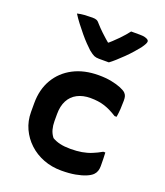

<svg xmlns="http://www.w3.org/2000/svg" viewBox="-153 -939 905 1053"><g transform="rotate(20 300.0 -412.0)"><path d="M372 -635Q359 -635 344.5 -635Q330 -635 314 -635Q297 -635 285.5 -640Q274 -645 253 -662Q241 -673 223.5 -691Q206 -709 187 -732Q168 -755 149.5 -779Q131 -803 116 -827Q136 -832 158 -833.5Q180 -835 204 -835Q220 -835 229 -831Q238 -827 249 -813Q262 -798 285.5 -775.5Q309 -753 351 -718L298 -736H363L311 -716Q356 -755 383.5 -783.5Q411 -812 429 -836H480Q498 -836 509.5 -833Q521 -830 527 -825.5Q533 -821 533 -815Q533 -809 528.5 -800Q524 -791 512 -774Q500 -759 482.5 -739Q465 -719 444.5 -699Q424 -679 405 -662Q386 -645 372 -635ZM345 -550Q386 -550 419 -543.5Q452 -537 475 -527.5Q498 -518 507 -509Q515 -501 518 -491.5Q521 -482 521 -466Q521 -440 519.5 -416.5Q518 -393 514 -369H502Q463 -394 427.5 -405.5Q392 -417 345 -417Q301 -417 268.5 -400Q236 -383 219 -350.5Q202 -318 202 -272V-231Q202 -205 208 -182.5Q214 -160 229 -141Q249 -129 274.5 -123Q300 -117 336 -117Q372 -117 401.5 -122Q431 -127 458 -138Q485 -149 511 -164H523Q524 -145 524.5 -126Q525 -107 525 -85Q525 -69 520.5 -56Q516 -43 506 -33Q494 -21 470 -11Q446 -1 411 5.5Q376 12 329 12Q273 12 225 -6.5Q177 -25 141 -58.5Q105 -92 84.5 -136.5Q64 -181 64 -234V-285Q64 -365 99 -424.5Q134 -484 197 -517Q260 -550 345 -550Z"/></g></svg>

Font: Rec Mono Semicasual
Style: Bold
Weight: 700
Version: Version 1.085; ttfautohint (v1.8.4.7-5d5b)